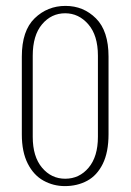

<svg xmlns="http://www.w3.org/2000/svg" viewBox="-20 -619 443 651"><path d="M200 12Q161 12 127.5 -6.5Q94 -25 74 -64.5Q54 -104 54 -163V-427Q54 -515 97.5 -557Q141 -599 202 -599Q263 -599 305.5 -556.5Q348 -514 348 -427V-164Q348 -103 328.5 -63.5Q309 -24 275.5 -6Q242 12 200 12ZM201 -13Q249 -13 280.5 -50.5Q312 -88 312 -155V-430Q312 -499 279.5 -536.5Q247 -574 201 -574Q154 -574 122.5 -536.5Q91 -499 91 -430V-155Q91 -88 122.5 -50.5Q154 -13 201 -13Z"/></svg>

Font: Alumni Sans Thin ExtraLight
Style: Regular
Weight: 250
Version: Version 1.018